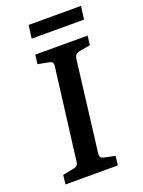

<svg xmlns="http://www.w3.org/2000/svg" viewBox="-135 -763 614 827"><g transform="rotate(-20 172.0 -350.0)"><path d="M18 0 23 -42 72 -52Q85 -54 90.5 -60Q96 -66 97 -80L149 -494Q151 -507 146 -512Q141 -517 130 -519L82 -528L87 -570H327L322 -528L273 -519Q261 -517 255 -511Q249 -505 247 -491L196 -76Q195 -64 199.5 -59Q204 -54 215 -52L263 -42L258 0ZM104 -700H344L336 -640H96Z"/></g></svg>

Font: Rasa Medium
Style: Italic
Weight: 500
Italic angle: -7.10001°
Designer: Anna Giedrys (Yrsa+Rasa design), David Brezina (Yrsa art-direction, Rasa art-direction, design)
Foundry: Rosetta Type Foundry
Version: Version 2.004